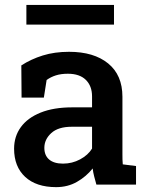

<svg xmlns="http://www.w3.org/2000/svg" viewBox="-20 -748 599 778"><path d="M207.5 10.3Q127 10.3 82 -31.2Q37.1 -72.8 37.1 -145.5Q37.1 -195.3 64.5 -232.9Q91.8 -270.5 144.5 -291.7Q197.3 -313 272.5 -313H353V-357.4Q353 -399.4 327.9 -424.3Q302.7 -449.2 254.9 -449.2Q227.5 -449.2 206.5 -442.6Q185.5 -436 168.9 -423.8L157.7 -352.5H67.4L66.4 -482.9Q105.5 -508.3 153.3 -523.2Q201.2 -538.1 259.8 -538.1Q360.4 -538.1 418.2 -491Q476.1 -443.8 476.1 -356V-123Q476.1 -112.3 476.3 -102.1Q476.6 -91.8 477.5 -82L531.2 -75.2V0H370.6Q365.7 -17.1 361.6 -33.2Q357.4 -49.3 355.5 -65.4Q329.1 -32.2 291.7 -11Q254.4 10.3 207.5 10.3ZM235.4 -85Q272.5 -85 304.7 -102.3Q336.9 -119.6 353 -146V-234.4H271Q215.8 -234.4 187.7 -208.7Q159.7 -183.1 159.7 -148.9Q159.7 -118.2 179.2 -101.6Q198.7 -85 235.4 -85ZM86.9 -648.4V-728H441.9V-648.4Z"/></svg>

Font: Roboto Slab LO Medium
Style: Regular
Weight: 500
Designer: Google
Version: Version 2.000